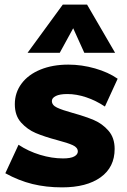

<svg xmlns="http://www.w3.org/2000/svg" viewBox="-20 -801 547 829"><path d="M3 -53 60 -176Q102 -148 153 -132.5Q204 -117 252 -117Q285 -117 300.5 -125.5Q316 -134 316 -147Q316 -164 294.5 -174Q273 -184 227 -196Q171 -211 134.5 -226.5Q98 -242 71 -272Q44 -302 44 -351Q44 -401 73 -440Q102 -479 154.5 -500.5Q207 -522 275 -522Q333 -522 390.5 -505.5Q448 -489 488 -461L433 -341Q394 -367 352 -381Q310 -395 271 -395Q238 -395 221 -386.5Q204 -378 204 -365Q204 -347 226 -336.5Q248 -326 295 -313Q349 -298 385.5 -282.5Q422 -267 448.5 -236.5Q475 -206 475 -158Q475 -79 414.5 -35.5Q354 8 248 8Q179 8 120 -6.5Q61 -21 3 -53ZM99 -573 251 -781H356L477 -573H344L296 -679L238 -573Z"/></svg>

Font: Muli Black
Style: Italic
Weight: 900
Italic angle: -4.541°
Designer: Vernon Adams
Foundry: Vernon Adams
Version: Version 2.001